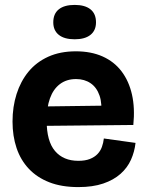

<svg xmlns="http://www.w3.org/2000/svg" viewBox="-20 -748 599 782"><path d="M299 14Q231 14 181 -5.5Q131 -25 97.5 -60.5Q64 -96 47.5 -145Q31 -194 31 -253Q31 -313 47.5 -365Q64 -417 96 -456Q128 -495 176.5 -517Q225 -539 289 -539Q351 -539 398 -518Q445 -497 475 -457.5Q505 -418 517.5 -363Q530 -308 523 -239L123 -235V-314L428 -318L391 -275Q397 -325 385.5 -358.5Q374 -392 349 -409Q324 -426 290 -426Q251 -426 224 -405.5Q197 -385 183.5 -347.5Q170 -310 170 -257Q170 -173 204 -133Q238 -93 299 -93Q327 -93 346 -100.5Q365 -108 377 -120.5Q389 -133 395 -149.5Q401 -166 403 -184L532 -166Q528 -130 513.5 -97.5Q499 -65 471 -40Q443 -15 400.5 -0.5Q358 14 299 14ZM284 -588Q242 -588 219.5 -606Q197 -624 197 -657Q197 -692 219.5 -710Q242 -728 284 -728Q326 -728 348.5 -710Q371 -692 371 -657Q371 -624 348.5 -606Q326 -588 284 -588Z"/></svg>

Font: Bricolage Grotesque 28pt
Style: Bold
Weight: 700
Designer: Mathieu Triay
Foundry: Atelier Triay
Version: Version 1.000;gftools[0.9.30]